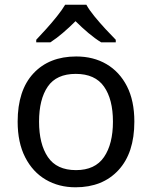

<svg xmlns="http://www.w3.org/2000/svg" viewBox="-20 -786 645 816"><path d="M551 -269Q551 -136 483.5 -63Q416 10 301 10Q230 10 174.5 -22.5Q119 -55 87 -117.5Q55 -180 55 -269Q55 -402 122 -474Q189 -546 304 -546Q377 -546 432.5 -513.5Q488 -481 519.5 -419.5Q551 -358 551 -269ZM146 -269Q146 -174 183.5 -118.5Q221 -63 303 -63Q384 -63 422 -118.5Q460 -174 460 -269Q460 -364 422 -418Q384 -472 302 -472Q220 -472 183 -418Q146 -364 146 -269ZM347 -766Q359 -744 381.5 -716.5Q404 -689 428.5 -662.5Q453 -636 472 -617V-606H410Q384 -622 356 -645.5Q328 -669 301 -696Q274 -669 247 -646Q220 -623 194 -606H134V-617Q153 -637 176.5 -663Q200 -689 222 -716.5Q244 -744 257 -766Z"/></svg>

Font: Noto Sans Modi
Style: Regular
Weight: 400
Designer: Monotype Design Team
Foundry: Monotype Imaging Inc.
Version: Version 2.003; ttfautohint (v1.8.4.7-5d5b)